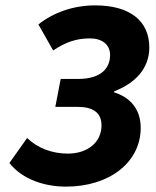

<svg xmlns="http://www.w3.org/2000/svg" viewBox="-20 -683 582 715"><path d="M226 12C388 12 504 -79 504 -207C504 -277 464 -321 405 -339V-343C482 -372 536 -427 536 -506C536 -606 463 -663 334 -663C256 -663 181 -638 123 -592L178 -495C224 -526 264 -540 315 -540C359 -540 390 -518 390 -478C390 -432 360 -389 270 -389H206L186 -285H269C327 -285 358 -263 358 -216C358 -153 306 -111 233 -111C174 -111 121 -131 81 -169L15 -76C64 -14 147 12 226 12Z"/></svg>

Font: Source Sans Pro
Style: Bold Italic
Weight: 700
Italic angle: -11°
Designer: Paul D. Hunt
Foundry: Adobe Systems Incorporated
Version: Version 3.006;hotconv 1.0.111;makeotfexe 2.5.65597